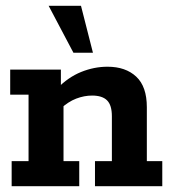

<svg xmlns="http://www.w3.org/2000/svg" viewBox="-20 -639 592 659"><path d="M20 0V-86H78V-314H15V-400H189V-337L176 -335Q214 -374 258.5 -392Q303 -410 349 -410Q411 -410 447.5 -376Q484 -342 484 -271V-86H537V0H306V-86H364V-240Q364 -278 347.5 -294.5Q331 -311 296 -311Q269 -311 241.5 -300.5Q214 -290 187 -265L198 -298V-86H252V0ZM232 -458 147 -619H258L299 -458Z"/></svg>

Font: Rokkitt
Style: Bold
Weight: 700
Designer: Vernon Adams
Foundry: Vernon Adams
Version: Version 3.103